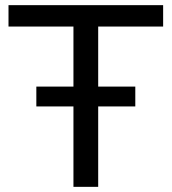

<svg xmlns="http://www.w3.org/2000/svg" viewBox="-20 -725 666 745"><path d="M265 0V-622H13V-705H613V-622H361V0ZM121 -312V-389H505V-312Z"/></svg>

Font: Nunito Sans 10pt Medium
Style: Regular
Weight: 500
Designer: Vernon Adams
Foundry: Vernon Adams
Version: Version 3.101;gftools[0.9.27]